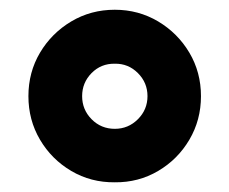

<svg xmlns="http://www.w3.org/2000/svg" viewBox="-20 -752 473 396"><path d="M216.8 -376Q167.5 -375.5 127 -399.4Q86.4 -423.3 62.5 -463.9Q38.6 -504.4 38.6 -553.7Q38.6 -603 62.5 -643.3Q86.4 -683.6 127 -707.8Q167.5 -731.9 216.8 -731.9Q265.6 -731.9 306.2 -707.8Q346.7 -683.6 370.6 -643.3Q394.5 -603 394.5 -553.7Q394.5 -504.4 370.6 -463.9Q346.7 -423.3 306.2 -399.4Q265.6 -375.5 216.8 -376ZM216.8 -486.3Q244.6 -486.3 264.4 -506.1Q284.2 -525.9 284.2 -553.7Q284.2 -581.5 264.4 -601.3Q244.6 -621.1 216.8 -620.6Q188.5 -621.1 168.9 -601.3Q149.4 -581.5 149.4 -553.7Q149.4 -525.9 168.9 -506.1Q188.5 -486.3 216.8 -486.3Z"/></svg>

Font: Inter Tight ExtraBold
Style: Regular
Weight: 800
Designer: Rasmus Andersson
Foundry: rsms
Version: Version 3.004; ttfautohint (v1.8.4.7-5d5b)